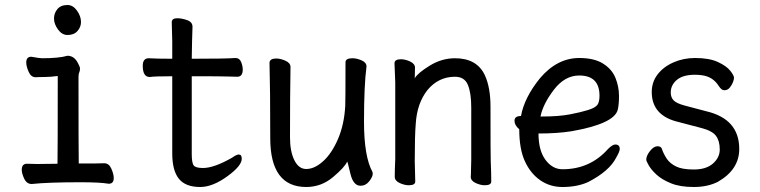

<svg xmlns="http://www.w3.org/2000/svg" viewBox="-20 -724 3040 768"><path d="M107 12Q87 12 77 -9Q67 -30 67 -45Q67 -69 88 -69L128 -68L210 -69Q211 -110 211 -420Q181 -416 158 -416Q135 -416 123 -415Q104 -415 94.5 -437Q85 -459 85 -474Q85 -497 105 -497Q139 -491 148 -491Q216 -491 250 -501Q278 -501 293 -469Q300 -457 300 -449Q300 -441 297 -434.5Q294 -428 294 -416Q294 -129 295 -70Q384 -70 397 -71Q416 -71 425.5 -49Q435 -27 435 -12Q435 11 415 11Q380 5 304 5Q172 5 107 12ZM250 -584Q228 -584 212 -606Q196 -628 196 -650Q196 -671 209.5 -687.5Q223 -704 250 -704Q272 -704 288 -681.5Q304 -659 304 -636Q304 -616 290 -600Q276 -584 250 -584Z M781 24Q722 24 695.5 -9Q669 -42 669 -110V-419Q597 -419 579 -416Q551 -416 551 -461Q551 -491 575 -491Q605 -489 669 -489V-559Q667 -615 667 -635Q667 -651 689 -651Q707 -651 728.5 -643.5Q750 -636 750 -617Q748 -563 747 -489Q883 -489 922 -492Q938 -492 944.5 -476Q951 -460 951 -446Q951 -417 929 -417Q909 -417 890 -418Q871 -419 747 -419V-108Q747 -72 755 -62Q763 -52 792 -52Q836 -52 908 -93Q926 -106 935 -106Q947 -106 947 -89Q947 -61 891 -20Q831 24 781 24Z M1205 24Q1061 24 1061 -171Q1061 -371 1058 -474Q1060 -490 1085 -490Q1102 -490 1122 -481Q1142 -472 1142 -456Q1140 -340 1140 -175Q1140 -118 1157.5 -83Q1175 -48 1205 -48Q1238 -48 1272.5 -79Q1307 -110 1332 -168Q1357 -226 1361 -301Q1362 -318 1362 -475Q1362 -491 1390 -491Q1407 -491 1426.5 -482.5Q1446 -474 1446 -458Q1436 -382 1436 -237Q1436 -98 1470 -36L1471 -29Q1471 -17 1457 1Q1443 19 1422 19Q1393 19 1381.5 -29.5Q1370 -78 1369 -78Q1359 -55 1312 -15.5Q1265 24 1205 24Z M1615 17Q1598 17 1578.5 8Q1559 -1 1559 -17Q1559 -44 1561 -88V-395Q1558 -458 1558 -471Q1558 -487 1584 -487Q1601 -487 1620.5 -478Q1640 -469 1640 -453L1639 -411Q1651 -432 1699 -461.5Q1747 -491 1800 -491Q1887 -491 1919 -424Q1942 -375 1942 -297Q1942 -99 1943 -78Q1945 -33 1945 2Q1945 17 1919 17Q1902 17 1882.5 8Q1863 -1 1863 -17Q1864 -25 1864 -44.5Q1864 -64 1865 -84V-293Q1865 -352 1851.5 -384.5Q1838 -417 1800 -417Q1734 -417 1690 -364Q1648 -311 1643 -229Q1639 -183 1639 -79Q1639 -56 1641 2Q1641 17 1615 17Z M2230 24Q2180 24 2141 -3Q2102 -30 2079.5 -79Q2057 -128 2057 -207Q2038 -223 2038 -241Q2038 -260 2064 -260Q2077 -333 2139 -410Q2208 -492 2297 -492Q2357 -492 2392.5 -469.5Q2428 -447 2442 -412Q2456 -377 2456 -340Q2456 -306 2451 -285Q2437 -229 2266 -199Q2209 -190 2134 -190Q2134 -122 2162 -84.5Q2190 -47 2230 -47Q2340 -47 2412 -128Q2430 -146 2441 -146Q2459 -146 2459 -128Q2459 -118 2445 -94Q2418 -40 2333 4Q2289 24 2230 24ZM2142 -258H2150Q2215 -258 2259.5 -266.5Q2304 -275 2332.5 -284Q2361 -293 2369.5 -304.5Q2378 -316 2378 -341Q2378 -422 2297 -422Q2239 -422 2195.5 -365Q2152 -308 2142 -258Z M2755 24Q2700 24 2663.5 9Q2627 -6 2606 -25.5Q2585 -45 2575 -62.5Q2565 -80 2565 -85Q2565 -101 2580 -120Q2595 -139 2610 -139Q2625 -139 2628 -127Q2635 -107 2647.5 -88.5Q2660 -70 2684.5 -58Q2709 -46 2755 -46Q2805 -46 2832 -70Q2859 -94 2859 -126Q2859 -160 2844 -180.5Q2829 -201 2783.5 -212.5Q2738 -224 2694 -236Q2587 -261 2587 -356Q2587 -396 2610.5 -426.5Q2634 -457 2674 -474.5Q2714 -492 2760 -492Q2817 -492 2851.5 -476Q2886 -460 2901 -441Q2916 -422 2916 -413Q2916 -406 2912 -395.5Q2908 -385 2899.5 -374Q2891 -363 2877 -363Q2866 -363 2855 -380Q2832 -417 2788 -423Q2774 -425 2760 -425Q2712 -425 2687.5 -404.5Q2663 -384 2663 -354Q2663 -335 2674 -323Q2685 -311 2718 -302L2805 -279Q2937 -248 2937 -128Q2937 -46 2852 3Q2811 24 2755 24Z"/></svg>

Font: LXGW WenKai Mono TC
Style: Bold
Weight: 700
Designer: LXGW / Fontworks Inc.
Foundry: LXGW / Fontworks Inc.
Version: Version 1.330